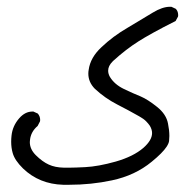

<svg xmlns="http://www.w3.org/2000/svg" viewBox="-20 -354 540 553"><path d="M179.2 178.2Q242.7 178.2 302.2 165.5Q369.1 151.4 417 111.8Q448.2 86.4 460 68.4Q466.3 58.6 467 51.8Q467.8 44.9 467.8 37.6Q467.8 21 463.9 2Q459 -24.9 432.4 -46.1Q405.8 -67.4 385.3 -76.2Q363.3 -85 336.9 -97.7Q309.6 -110.8 296.4 -132.8Q291.5 -141.6 291.5 -150.4Q291.5 -164.1 304.2 -176.8L306.6 -179.2Q343.3 -212.4 378.9 -234.9Q394 -244.6 421.4 -259.8Q448.7 -274.9 485.8 -293.5L492.7 -306.2Q493.2 -308.1 493.2 -310.3Q493.2 -312.5 492.7 -315.4Q491.7 -322.8 486.3 -328.6L473.6 -334.5Q471.7 -334.5 469.7 -334.5Q447.8 -334.5 420.4 -317.9Q389.2 -298.8 347.2 -273.9Q305.2 -249.5 272.5 -218.3Q240.2 -188.5 235.4 -152.8Q234.4 -147.5 234.4 -142.1Q234.4 -117.2 253.4 -98.1Q282.2 -71.3 317.4 -53.2Q352.5 -35.2 380.9 -19Q394 -11.7 400.9 -4.6Q407.7 2.4 411.6 8.3Q418 19 418 29.3Q418 49.8 393.1 71.8Q364.3 96.7 313.5 111.3Q263.2 125.5 225.1 127.4Q195.3 128.9 181.9 128.9Q168.5 128.9 163.6 128.9Q138.7 128.4 120.6 120.1Q102.1 111.8 83 92.8Q65.9 75.7 65.9 55.2Q65.9 52.2 66.4 49.3Q68.8 25.4 88.4 8.8L95.2 -4.4Q95.7 -6.3 95.7 -8.3Q95.7 -19 88.9 -26.9L76.2 -32.7Q74.7 -32.7 73.2 -32.7Q52.2 -32.7 35.2 -13.2Q16.1 8.8 13.2 36.6Q12.2 45.4 12.2 54.2Q12.2 71.8 16.6 86.9Q22.5 107.9 46.4 131.3Q93.3 176.3 162.1 178.2Q170.9 178.2 179.2 178.2Z"/></svg>

Font: Bakudai
Style: Light
Weight: 300
Version: Version 1.48